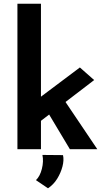

<svg xmlns="http://www.w3.org/2000/svg" viewBox="-20 -805 573 1036"><path d="M74 0V-785H201V0ZM309 -291 505 0H357L226 -219ZM163 -124 150 -245 411 -441 488 -373ZM239 211 174 167Q196 146 206 106Q216 66 209 31L320 32Q326 59 317 93.5Q308 128 288.5 159.5Q269 191 239 211Z"/></svg>

Font: Reem Kufi Fun SemiBold
Style: Regular
Weight: 600
Designer: Khaled Hosny
Version: Version 1.005